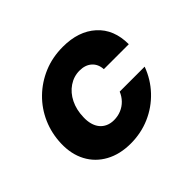

<svg xmlns="http://www.w3.org/2000/svg" viewBox="-123 -683 865 865"><g transform="rotate(-45 309.5 -250.5)"><path d="M269 12Q200 12 149 -16Q98 -44 71.5 -94Q45 -144 47 -210Q49 -273 73 -328Q97 -383 139.5 -424.5Q182 -466 238 -489.5Q294 -513 361 -513Q460 -513 519.5 -459.5Q579 -406 579 -311H420Q418 -345 396 -364.5Q374 -384 338 -384Q301 -384 270 -363Q239 -342 221 -305.5Q203 -269 202 -223Q201 -199 206.5 -179Q212 -159 223.5 -145Q235 -131 252 -123.5Q269 -116 290 -116Q315 -116 336.5 -125Q358 -134 374 -150.5Q390 -167 399 -189H558Q536 -129 493 -83.5Q450 -38 392.5 -13Q335 12 269 12Z"/></g></svg>

Font: DM Sans 18pt Black
Style: Italic
Weight: 900
Italic angle: -10°
Designer: Colophon Foundry, Jonny Pinhorn
Foundry: Colophon Foundry
Version: Version 4.004;gftools[0.9.30]